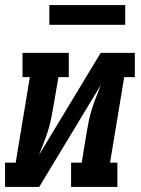

<svg xmlns="http://www.w3.org/2000/svg" viewBox="-39 -739 559 759"><path d="M-19 0V-96H23L79 -434H50V-530H233V-434H192L172 -318Q168 -293 163 -269Q158 -245 150.5 -221Q143 -197 133.5 -173.5Q124 -150 115 -126L359 -530H494V-434H452L396 -96H425V0H242V-96H284L303 -212Q307 -237 312 -261Q317 -285 324.5 -309Q332 -333 341.5 -356.5Q351 -380 360 -404L116 0ZM156 -641V-719H456V-641Z"/></svg>

Font: Iosevka Slab Oblique
Style: Bold
Weight: 700
Italic angle: -9°
Monospace: yes
Designer: Belleve Invis
Foundry: Belleve Invis
Version: Version 11.1.1; ttfautohint (v1.8.3)